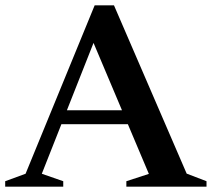

<svg xmlns="http://www.w3.org/2000/svg" viewBox="-30 -701 796 721"><path d="M171.5 -234.5V-287H509.5V-234.5ZM671 -49 745.5 -20.5V0H444.5V-20.5L529 -48L308.5 -570L333.5 -571L127 -48.5L207.5 -20.5V0H-10.5V-20.5L66 -48.5L325.5 -681H398Z"/></svg>

Font: Newsreader 24pt SemiBold
Style: Regular
Weight: 600
Designer: Hugues Gentile
Foundry: Production Type
Version: Version 1.003